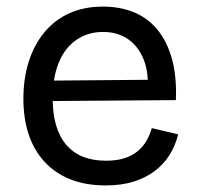

<svg xmlns="http://www.w3.org/2000/svg" viewBox="-20 -550 604 583"><path d="M301 13Q240 13 193.5 -5.5Q147 -24 115 -59Q83 -94 67 -142Q51 -190 51 -250Q51 -311 67 -362Q83 -413 114 -451Q145 -489 190 -509.5Q235 -530 293 -530Q344 -530 386 -513Q428 -496 457.5 -460.5Q487 -425 502 -371.5Q517 -318 514 -246L108 -243V-305L459 -308L428 -266Q433 -329 416 -370Q399 -411 367.5 -432Q336 -453 293 -453Q247 -453 212 -429Q177 -405 158.5 -360Q140 -315 140 -251Q140 -159 181 -110.5Q222 -62 302 -62Q334 -62 357.5 -69.5Q381 -77 397.5 -90.5Q414 -104 424.5 -122Q435 -140 441 -161L521 -142Q512 -106 493.5 -77.5Q475 -49 447.5 -29Q420 -9 384 2Q348 13 301 13Z"/></svg>

Font: Bricolage Grotesque
Style: Regular
Weight: 400
Designer: Mathieu Triay
Foundry: Atelier Triay
Version: Version 1.001;gftools[0.9.33.dev8+g029e19f]